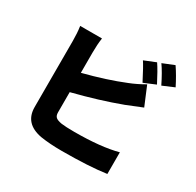

<svg xmlns="http://www.w3.org/2000/svg" viewBox="-192 -1088 1385 1358"><g transform="rotate(30 500.0 -409.0)"><path d="M727 -648Q672 -755 650 -787L744 -825Q776 -778 822 -688ZM314 -168Q314 -140 329 -128Q342 -117 376 -111Q412 -106 482 -106Q700 -106 834 -142V35Q693 55 472 55Q374 55 299 43Q152 16 152 -118V-659Q152 -722 144 -776H322Q314 -722 314 -659V-491Q498 -538 640 -596Q699 -619 761 -655L825 -502Q717 -458 696 -450Q524 -386 314 -333ZM867 -873Q908 -813 946 -737L852 -697Q810 -783 773 -835Z"/></g></svg>

Font: KaiGen Gothic KR Heavy
Style: Heavy
Weight: 900
Designer: Ryoko NISHIZUKA  (kana & ideographs); Paul D. Hunt (Latin, Greek & Cyrillic); Wenlong ZHANG  (bopomofo); Sandoll Communi
Foundry: Adobe Systems Incorporated
Version: Version 1.002 March 28, 2018